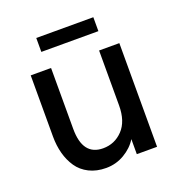

<svg xmlns="http://www.w3.org/2000/svg" viewBox="-119 -737 797 849"><g transform="rotate(-20 279.0 -312.0)"><path d="M143.6 -569.3V-634.8H412.1V-569.3ZM238.3 11.2Q193.4 11.2 158.9 -6.1Q124.5 -23.4 104.2 -53.2Q84 -83 74 -120.1Q64 -157.2 64 -199.7V-487.8H159.7V-201.2Q159.7 -75.2 255.4 -75.2Q310.1 -75.2 347.9 -115Q385.7 -154.8 385.7 -229.5V-487.8H481V0H385.7V-70.8Q364.3 -35.6 324.7 -12.2Q285.2 11.2 238.3 11.2Z"/></g></svg>

Font: HK Grotesk Medium
Style: Regular
Weight: 500
Designer: Alfredo Marco Pradil and Stefan Peev
Foundry: Hanken Design Co.
Version: Version 1.045;PS 001.045;hotconv 1.0.88;makeotf.lib2.5.64775